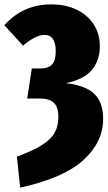

<svg xmlns="http://www.w3.org/2000/svg" viewBox="-33 -736 494 875"><path d="M422 -526Q422 -461 386 -417.5Q350 -374 267 -357Q356 -347 396.5 -308.5Q437 -270 437 -194Q437 -88 346.5 -6Q256 76 59 119L44 -22Q120 -50 160.5 -76.5Q201 -103 217 -132.5Q233 -162 233 -204Q233 -247 213 -267Q193 -287 147 -287H91L112 -424H151Q189 -424 205 -443Q221 -462 221 -502Q221 -577 170 -577Q130 -577 72 -528L-13 -621Q71 -716 201 -716Q266 -716 316 -692Q366 -668 394 -625Q422 -582 422 -526Z"/></svg>

Font: Fira Sans Extra Condensed Black
Style: Regular
Weight: 900
Width: 1
Designer: Carrois Corporate & Edenspiekermann AG
Foundry: Carrois Corporate GbR & Edenspiekermann AG
Version: Version 4.203